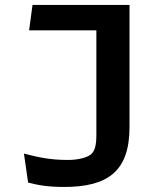

<svg xmlns="http://www.w3.org/2000/svg" viewBox="-20 -750 660 782"><path d="M507.5 -232.5V-730H112.5L98.5 -626.5H372.5V-199.5C372.5 -155.5 365 -133 350 -121C336 -109.5 302.5 -98.5 256 -98.5C180 -98.5 130 -111 77.5 -124.5L94.5 -6.5C133.5 4 175.5 11.5 240.5 11.5C419.5 11.5 507.5 -52.5 507.5 -232.5Z"/></svg>

Font: Monaspace Argon SemiBold
Style: Regular
Weight: 600
Designer: Riley Cran & the Lettermatic Team
Foundry: Lettermatic
Version: Version 1.000 (Monaspace Argon)